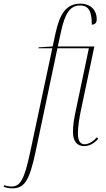

<svg xmlns="http://www.w3.org/2000/svg" viewBox="-152 -790 582 1050"><path d="M-86 240C-17 240 9 198 43 38L162 -526H334L263 -188C253 -142 247 -105 247 -69C247 -13 273 9 308 9C338 9 363 -6 385 -31L378 -39C360 -19 335 -1 310 -1C290 -1 274 -17 274 -58C274 -96 281 -142 291 -189L364 -536H164L181 -614C202 -710 227 -760 286 -760C334 -760 350 -727 350 -655C370 -656 377 -667 377 -686C377 -731 347 -770 287 -770C211 -770 175 -715 152 -610L136 -536L59 -531L58 -526H134L13 42C-19 193 -41 230 -90 230C-103 230 -120 226 -129 223L-132 232C-120 236 -103 240 -86 240Z"/></svg>

Font: Noto Serif Display Condensed Thin
Style: Italic
Weight: 100
Width: 3
Italic angle: -12°
Designer: Monotype Design Team
Foundry: Monotype Imaging Inc.
Version: Version 2.009